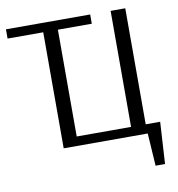

<svg xmlns="http://www.w3.org/2000/svg" viewBox="-89 -731 912 981"><g transform="rotate(-10 367.5 -240.5)"><path d="M639 169 628 0H192V-602H7V-650H444V-602H268V-48H550V-650H626V-48H701L688 169Z"/></g></svg>

Font: Arsenal
Style: Regular
Weight: 400
Designer: Andrij Shevchenko
Foundry: Stairsfor
Version: Version 2.001;PS 002.001;hotconv 1.0.88;makeotf.lib2.5.64775